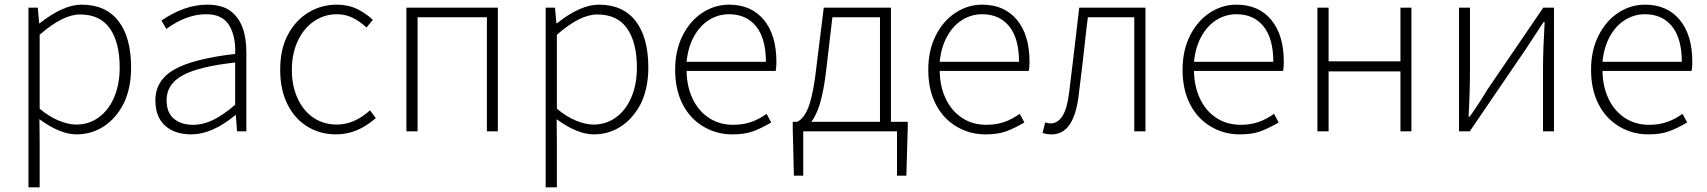

<svg xmlns="http://www.w3.org/2000/svg" viewBox="-20 -563 7316 823"><path d="M102 -530H142L148 -463H150Q251 -543 330 -543Q433 -543 487.5 -473Q542 -403 542 -273Q542 -185 510 -119Q477 -55 424.5 -21Q372 13 308 13Q238 13 149 -52L150 46V240H102ZM493 -273Q493 -381 451 -441Q409 -501 323 -501Q249 -501 150 -414V-97Q192 -62 233 -45.5Q274 -29 307 -29Q361 -29 403.5 -60Q446 -91 469.5 -146.5Q493 -202 493 -273Z M646 -132Q646 -219 727 -265Q808 -311 988 -332Q991 -408 962 -455Q933 -502 864 -502Q779 -502 693 -439L672 -475Q772 -543 868 -543Q931 -543 968 -516Q1036 -465 1036 -340V0H996L991 -69H988Q889 13 800 13Q728 13 687 -25Q646 -63 646 -132ZM988 -114V-295Q832 -278 763 -240Q694 -202 694 -134Q694 -80 725.5 -54Q757 -28 807 -28Q851 -28 894 -49Q937 -70 988 -114Z M1181 -264Q1181 -354 1215 -416Q1248 -477 1303 -510Q1358 -543 1423 -543Q1472 -543 1509.5 -525Q1547 -507 1578 -478L1551 -445Q1522 -472 1491 -487Q1460 -502 1424 -502Q1370 -502 1325.5 -471.5Q1281 -441 1256 -386.5Q1231 -332 1231 -264Q1231 -195 1255.5 -141.5Q1280 -88 1323.5 -58.5Q1367 -29 1424 -29Q1498 -29 1566 -90L1591 -57Q1512 13 1421 13Q1352 13 1297.5 -20.5Q1243 -54 1212 -116.5Q1181 -179 1181 -264Z M1722 -530H2114V0H2067V-489H1770V0H1722Z M2319 -530H2359L2365 -463H2367Q2468 -543 2547 -543Q2650 -543 2704.5 -473Q2759 -403 2759 -273Q2759 -185 2727 -119Q2694 -55 2641.5 -21Q2589 13 2525 13Q2455 13 2366 -52L2367 46V240H2319ZM2710 -273Q2710 -381 2668 -441Q2626 -501 2540 -501Q2466 -501 2367 -414V-97Q2409 -62 2450 -45.5Q2491 -29 2524 -29Q2578 -29 2620.5 -60Q2663 -91 2686.5 -146.5Q2710 -202 2710 -273Z M2996 -20Q2938 -54 2906 -116.5Q2874 -179 2874 -264Q2874 -347 2906 -410.5Q2938 -474 2991 -508.5Q3044 -543 3105 -543Q3200 -543 3254 -478Q3308 -413 3308 -298Q3308 -274 3305 -259H2923Q2924 -192 2949 -139.5Q2974 -87 3019 -57.5Q3064 -28 3123 -28Q3165 -28 3199.5 -40Q3234 -52 3266 -75L3286 -38Q3243 -13 3207.5 0Q3172 13 3119 13Q3052 13 2996 -20ZM3105 -502Q3059 -502 3019.5 -477.5Q2980 -453 2954.5 -406.5Q2929 -360 2923 -298H3263Q3263 -398 3221 -450Q3179 -502 3105 -502Z M3423 190H3383L3378 -14V-41H3871V-14L3865 190H3825V0H3423ZM3752 -489H3548L3523 -275Q3507 -132 3477 -73Q3465 -48 3452 -35Q3439 -22 3424 -13L3398 -41Q3416 -51 3429 -71Q3462 -117 3480 -280L3511 -530H3799V-15H3752Z M4081 -20Q4023 -54 3991 -116.5Q3959 -179 3959 -264Q3959 -347 3991 -410.5Q4023 -474 4076 -508.5Q4129 -543 4190 -543Q4285 -543 4339 -478Q4393 -413 4393 -298Q4393 -274 4390 -259H4008Q4009 -192 4034 -139.5Q4059 -87 4104 -57.5Q4149 -28 4208 -28Q4250 -28 4284.5 -40Q4319 -52 4351 -75L4371 -38Q4328 -13 4292.5 0Q4257 13 4204 13Q4137 13 4081 -20ZM4190 -502Q4144 -502 4104.5 -477.5Q4065 -453 4039.5 -406.5Q4014 -360 4008 -298H4348Q4348 -398 4306 -450Q4264 -502 4190 -502Z M4449 7 4460 -38 4470 -36Q4476 -34 4482 -34Q4515 -34 4535 -67Q4555 -100 4563 -168L4585 -350L4606 -530H4890V0H4842V-489H4643Q4636 -434 4624 -324Q4619 -277 4604 -158Q4585 13 4488 13Q4467 13 4449 7Z M5171 -20Q5113 -54 5081 -116.5Q5049 -179 5049 -264Q5049 -347 5081 -410.5Q5113 -474 5166 -508.5Q5219 -543 5280 -543Q5375 -543 5429 -478Q5483 -413 5483 -298Q5483 -274 5480 -259H5098Q5099 -192 5124 -139.5Q5149 -87 5194 -57.5Q5239 -28 5298 -28Q5340 -28 5374.5 -40Q5409 -52 5441 -75L5461 -38Q5418 -13 5382.5 0Q5347 13 5294 13Q5227 13 5171 -20ZM5280 -502Q5234 -502 5194.5 -477.5Q5155 -453 5129.5 -406.5Q5104 -360 5098 -298H5438Q5438 -398 5396 -450Q5354 -502 5280 -502Z M5627 -530H5675V-300H5983V-530H6030V0H5983V-257H5675V0H5627Z M6234 -530H6281V-263Q6281 -170 6275 -63H6280Q6321 -121 6355 -178L6595 -530H6641V0H6594V-267Q6594 -344 6601 -468H6596L6558 -410L6520 -352L6280 0H6234Z M6922 -20Q6864 -54 6832 -116.5Q6800 -179 6800 -264Q6800 -347 6832 -410.5Q6864 -474 6917 -508.5Q6970 -543 7031 -543Q7126 -543 7180 -478Q7234 -413 7234 -298Q7234 -274 7231 -259H6849Q6850 -192 6875 -139.5Q6900 -87 6945 -57.5Q6990 -28 7049 -28Q7091 -28 7125.5 -40Q7160 -52 7192 -75L7212 -38Q7169 -13 7133.5 0Q7098 13 7045 13Q6978 13 6922 -20ZM7031 -502Q6985 -502 6945.5 -477.5Q6906 -453 6880.5 -406.5Q6855 -360 6849 -298H7189Q7189 -398 7147 -450Q7105 -502 7031 -502Z"/></svg>

Font: Merged Yaku Han JP ExtraLight
Style: Regular
Weight: 250
Designer: Ryoko NISHIZUKA 西塚涼子 (kana, bopomofo & ideographs); Paul D. Hunt (Latin, Greek & Cyrillic); Sandoll Communications 산돌커뮤니
Foundry: Adobe
Version: Version 2.004